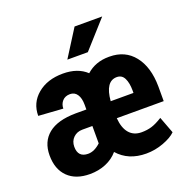

<svg xmlns="http://www.w3.org/2000/svg" viewBox="-134 -877 995 1014"><g transform="rotate(-20 364.0 -370.0)"><path d="M509.3 -423.3Q444.8 -423.3 436 -314.5H564V-328.1Q564 -370.6 551 -397Q538.1 -423.3 509.3 -423.3ZM230 -94.2Q265.1 -94.2 300.3 -127V-224.6H244.1Q213.4 -224.6 193.1 -204.8Q172.9 -185.1 172.9 -153.8Q172.9 -94.2 230 -94.2ZM519 9.8Q418.9 9.8 360.8 -56.6Q333.5 -24.4 292.5 -7.3Q251.5 9.8 202.6 9.8Q123.5 9.8 79.1 -33.9Q34.7 -77.6 34.7 -155.8Q34.7 -232.4 86.2 -274.4Q137.7 -316.4 239.3 -317.4H300.3V-344.2Q300.3 -381.3 286.1 -402.3Q272 -423.3 246.6 -423.3Q218.8 -423.3 203.1 -405.8Q187.5 -388.2 187.5 -363.3L49.8 -372.6Q49.8 -445.8 105 -491.9Q160.2 -538.1 248 -538.1Q331.1 -538.1 379.9 -492.2Q430.7 -538.1 506.3 -538.1Q507.8 -538.1 509.3 -538.1Q597.7 -538.1 647.9 -474.6Q698.2 -411.1 699.2 -302.2V-219.2H435.5Q439.9 -163.1 465.1 -133.8Q490.2 -104.5 534.2 -104.5Q564.9 -104.5 590.8 -112.3Q616.7 -120.1 651.9 -142.1L687 -48.8Q663.6 -25.4 616.2 -7.8Q568.8 9.8 519 9.8ZM391.6 -750.5H546.9L411.1 -599.1H295.9Z"/></g></svg>

Font: MAUL Condensed Bold
Style: Condensed Bold
Weight: 700
Designer: MAUL
Version: Version 1.0; 2020; ttfautohint (v1.8.3)